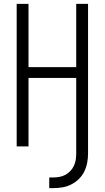

<svg xmlns="http://www.w3.org/2000/svg" viewBox="-20 -755 540 990"><path d="M234 215V160H254Q271 160 287 157Q303 154 317 146.5Q331 139 342.5 127Q354 115 361 100Q368 85 370.5 69Q373 53 373 37V-353H127V0H66V-735H127V-409H373V-735H434V37Q434 61 429.5 84.5Q425 108 414.5 129.5Q404 151 386.5 168Q369 185 347.5 196Q326 207 302 211Q278 215 254 215Z"/></svg>

Font: Iosevka Fixed Light
Style: Regular
Weight: 300
Monospace: yes
Designer: Belleve Invis
Foundry: Belleve Invis
Version: Version 32.3.0